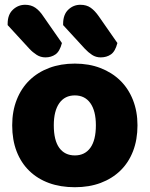

<svg xmlns="http://www.w3.org/2000/svg" viewBox="-20 -767 626 803"><path d="M555 -243Q555 -183 536.5 -135Q518 -87 483.5 -53.5Q449 -20 401 -2Q353 16 293 16Q233 16 185 -1.5Q137 -19 102.5 -52.5Q68 -86 49.5 -134Q31 -182 31 -243Q31 -302 50 -350Q69 -398 103.5 -431.5Q138 -465 186 -483Q234 -501 293 -501Q352 -501 400 -482.5Q448 -464 482.5 -430.5Q517 -397 536 -349Q555 -301 555 -243ZM293 -368Q251 -368 228 -335.5Q205 -303 205 -243Q205 -180 228 -148.5Q251 -117 293 -117Q335 -117 358 -149Q381 -181 381 -243Q381 -303 358 -335.5Q335 -368 293 -368ZM12 -662V-668Q12 -706 34 -726.5Q56 -747 85 -747Q110 -747 128 -734.5Q146 -722 161 -699L239 -587Q230 -552 212 -539.5Q194 -527 170 -527Q150 -527 133.5 -537.5Q117 -548 103 -563ZM244 -662V-667Q244 -706 265.5 -726.5Q287 -747 316 -747Q342 -747 359.5 -734.5Q377 -722 393 -699L471 -587Q462 -552 444 -539.5Q426 -527 401 -527Q381 -527 365 -537.5Q349 -548 335 -563Z"/></svg>

Font: Baloo Da 2 ExtraBold
Style: Regular
Weight: 800
Designer: Noopur Datye, Sulekha Rajkumar and Ek Type
Foundry: Ek Type
Version: Version 1.640;hotconv 1.0.111;makeotfexe 2.5.65597; ttfautoh